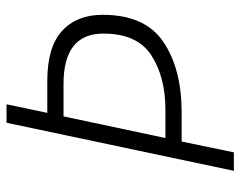

<svg xmlns="http://www.w3.org/2000/svg" viewBox="-96 -658 754 603"><g transform="rotate(-90 281.5 -357.0)"><path d="M46 0H104L138 -164H229Q366 -164 451 -221.5Q536 -279 536 -412Q536 -493 485.5 -539.5Q435 -586 328 -586H228L255 -714H197ZM149 -215 217 -535H319Q477 -535 477 -410Q477 -303 408.5 -259Q340 -215 238 -215Z"/></g></svg>

Font: Noto Sans UI Light
Style: Italic
Weight: 300
Italic angle: -12°
Designer: Monotype Design Team
Foundry: Monotype Imaging Inc.
Version: Version 1.901